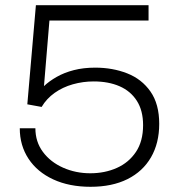

<svg xmlns="http://www.w3.org/2000/svg" viewBox="-20 -706 681 738"><path d="M328 12Q246 12 184.5 -16.5Q123 -45 89.5 -96Q56 -147 56 -213H116Q116 -161 145 -122Q174 -83 222.5 -61.5Q271 -40 327 -40Q383 -40 429 -60.5Q475 -81 502.5 -122Q530 -163 530 -225Q530 -281 506 -318.5Q482 -356 439.5 -374.5Q397 -393 340 -393Q299 -393 260 -382Q221 -371 190 -349Q159 -327 140 -295L85 -305L118 -686H551V-627H170L149 -375Q169 -394 198 -410.5Q227 -427 264 -436.5Q301 -446 346 -446Q413 -446 469 -424Q525 -402 558.5 -354Q592 -306 592 -230Q592 -156 560.5 -101.5Q529 -47 470 -17.5Q411 12 328 12Z"/></svg>

Font: Archivo SemiExpanded ExtraLight
Style: Regular
Weight: 250
Width: 6
Designer: Hector Gatti
Foundry: Omnibus-Type
Version: Version 2.001